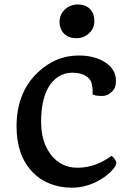

<svg xmlns="http://www.w3.org/2000/svg" viewBox="-20 -849 594 878"><path d="M55.7 0ZM403.3 -417 403.8 -434.6Q403.8 -443.8 399.4 -466.1Q395 -488.3 371.3 -502.4Q347.7 -516.6 311.3 -516.6Q274.9 -516.6 246.8 -498.3Q218.8 -480 201.2 -449.2Q168 -390.6 168 -292.5Q168 -199.7 212.9 -141.6Q258.8 -82 334 -82Q402.3 -82 464.8 -119.6Q480 -128.9 488.3 -135.7Q493.2 -135.7 499.5 -127.9Q511.7 -113.8 511.7 -105.2Q511.7 -96.7 504.9 -85.7Q498 -74.7 485.1 -62.3Q472.2 -49.8 454.1 -37.1Q436 -24.4 413.6 -14.2Q362.3 9.3 308.6 9.3Q254.9 9.3 208.3 -9Q161.6 -27.3 127.9 -63Q55.7 -138.7 55.7 -271Q55.7 -421.4 147.5 -512.7Q231 -595.2 340.3 -595.2Q412.1 -595.2 460 -564.5Q510.3 -532.2 510.3 -479.5Q510.3 -450.7 497.6 -436Q475.6 -410.2 446.5 -410.2Q417.5 -410.2 403.3 -417ZM328.6 -674.3Q312 -674.3 298.1 -679.4Q284.2 -684.6 273.9 -694.3Q252.4 -715.3 252.4 -750Q252.4 -782.7 277.3 -806.2Q301.8 -828.6 336.2 -828.6Q370.6 -828.6 391.1 -808.1Q411.6 -787.6 411.6 -752.4Q411.6 -719.2 386.7 -696.3Q362.8 -674.3 328.6 -674.3Z"/></svg>

Font: Quando
Style: Regular
Weight: 400
Version: Version 1.002